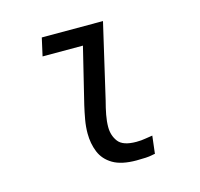

<svg xmlns="http://www.w3.org/2000/svg" viewBox="-82 -606 724 694"><g transform="rotate(-15 280.0 -259.0)"><path d="M347 0Q291 0 259 -19Q227 -38 214 -70Q201 -102 201 -140Q201 -165 205.5 -190.5Q210 -216 216 -242L267 -451H116L131 -518H360L295 -238Q288 -212 283.5 -188Q279 -164 279 -143Q279 -111 296.5 -88Q314 -65 364 -65Q383 -65 399 -68Q415 -71 425 -72L417 -5Q419 -7 403.5 -3.5Q388 0 347 0Z"/></g></svg>

Font: Ubuntu Sans Mono
Style: Italic
Weight: 400
Italic angle: -13.5°
Monospace: yes
Designer: Dalton Maag Ltd
Foundry: Dalton Maag Ltd
Version: Version 1.006